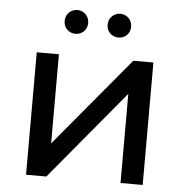

<svg xmlns="http://www.w3.org/2000/svg" viewBox="-52 -777 792 828"><g transform="rotate(5 344.0 -363.5)"><path d="M91 0H179L500 -386V0H596V-530H509L187 -144V-530H91ZM436 -624C464 -624 487 -645 487 -675C487 -705 464 -727 436 -727C408 -727 385 -705 385 -675C385 -645 408 -624 436 -624ZM250 -624C278 -624 301 -645 301 -675C301 -705 278 -727 250 -727C222 -727 199 -705 199 -675C199 -645 222 -624 250 -624Z"/></g></svg>

Font: Chess Sans Medium
Style: Regular
Weight: 500
Designer: Wolf Bōese
Foundry: Wolf Bōese
Version: Version 7.223;Glyphs 3.3 (3306)